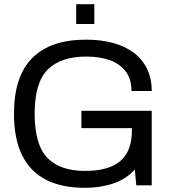

<svg xmlns="http://www.w3.org/2000/svg" viewBox="-20 -888 818 920"><path d="M387 12Q276 12 200 -27Q124 -66 85.5 -145Q47 -224 47 -343Q47 -522 134.5 -610Q222 -698 393 -698Q461 -698 518.5 -683Q576 -668 618 -637.5Q660 -607 683.5 -560.5Q707 -514 707 -452H610Q610 -509 582.5 -545.5Q555 -582 506.5 -599.5Q458 -617 393 -617Q271 -617 208.5 -554.5Q146 -492 146 -343V-341Q147 -192 208 -130.5Q269 -69 387 -69Q464 -69 514 -90.5Q564 -112 588 -155Q612 -198 612 -264V-314L652 -274H370V-357H707V0H633L626 -76Q585 -30 523 -9Q461 12 387 12ZM345 -773V-868H432V-773Z"/></svg>

Font: Archivo VF Beta
Style: Regular
Weight: 400
Designer: Hector Gatti
Foundry: Omnibus-Type
Version: Version 1.002